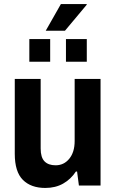

<svg xmlns="http://www.w3.org/2000/svg" viewBox="-20 -917 574 949"><path d="M206 -765 281 -897H408L409 -894L301 -765ZM125 -612V-724H228V-612ZM306 -612V-724H409V-612ZM204 12Q133 12 93 -28Q53 -68 53 -157V-527H181V-183Q181 -139 200 -119.5Q219 -100 255 -100Q296 -100 322.5 -132.5Q349 -165 349 -220V-527H477V0H370L361 -69H355Q330 -31 292 -9.5Q254 12 204 12Z"/></svg>

Font: Archivo SemiCondensed
Style: Bold
Weight: 680
Width: 4
Designer: Hector Gatti
Foundry: Omnibus-Type
Version: Version 2.001; ttfautohint (v1.8.3)